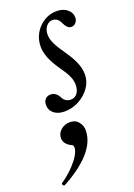

<svg xmlns="http://www.w3.org/2000/svg" viewBox="-184 -472 591 848"><g transform="rotate(-20 111.5 -48.0)"><path d="M79 13Q49 13 30 -2Q11 -17 11 -42Q11 -59 20.5 -69Q30 -79 45 -79Q70 -79 84 -53Q96 -27 123 -27Q142 -27 153.5 -42Q165 -57 165 -82Q165 -102 155.5 -123Q146 -144 121 -179Q98 -213 87.5 -240Q77 -267 77 -292Q77 -326 93 -354Q109 -382 136.5 -399Q164 -416 196 -416Q226 -416 245.5 -400.5Q265 -385 265 -361Q265 -348 256.5 -338Q248 -328 235 -328Q225 -328 217.5 -335Q210 -342 203 -356Q191 -385 166 -385Q154 -385 144.5 -378Q135 -371 129.5 -359Q124 -347 124 -331Q124 -312 134 -290Q144 -268 172 -228Q196 -194 207.5 -165.5Q219 -137 219 -111Q219 -78 199.5 -50Q180 -22 148 -4.5Q116 13 79 13ZM-32 319Q-36 321 -40 315Q-44 309 -40 306Q-20 293 1.5 273.5Q23 254 40.5 231.5Q58 209 64 188Q69 167 57 163Q40 155 31.5 143.5Q23 132 23 119Q23 96 41 80.5Q59 65 84 65Q110 65 124 83Q138 101 138 121Q138 155 122 185Q106 215 80 240Q54 265 24.5 285Q-5 305 -32 319Z"/></g></svg>

Font: Junicode VF
Style: Italic
Weight: 400
Italic angle: -11°
Designer: Peter S. Baker
Version: Version 2.209